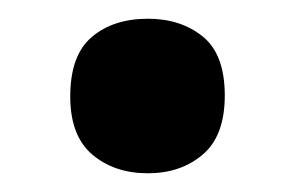

<svg xmlns="http://www.w3.org/2000/svg" viewBox="-20 -455 314 205"><path d="M55 -352Q55 -396 78 -415.5Q101 -435 138 -435Q173 -435 196.5 -416Q220 -397 220 -353Q220 -310 196.5 -290Q173 -270 138 -270Q102 -270 78.5 -290Q55 -310 55 -352Z"/></svg>

Font: Noto Sans Thai SemiCondensed
Style: Bold
Weight: 700
Width: 4
Designer: Monotype Design Team
Foundry: Monotype Imaging Inc.
Version: Version 2.001